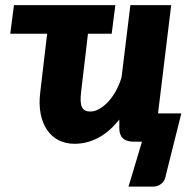

<svg xmlns="http://www.w3.org/2000/svg" viewBox="-20 -538 739 729"><path d="M668.5 -107.5 609.5 128Q607 147 593.5 158.8Q580 170.5 562 170.5H468L519 0H488Q433 0 433 -51V-84Q395.5 -37 352.5 -14.5Q309.5 8 263 8Q230.5 8 204 -5Q177.5 -18 159.8 -43.2Q142 -68.5 134.5 -105.2Q127 -142 133 -189.5L159 -410H19L33 -518.5H418L404 -410H314L288 -189.5Q285.5 -168.5 286.2 -154Q287 -139.5 291.5 -130.8Q296 -122 303.8 -118.2Q311.5 -114.5 323 -114.5Q339 -114.5 356 -123.8Q373 -133 389 -149.8Q405 -166.5 418.8 -190.5Q432.5 -214.5 441.5 -244L475 -518.5H630L580 -107.5Z"/></svg>

Font: Lato ExtraBold
Style: Italic
Weight: 800
Italic angle: -7°
Designer: Lukasz Dziedzic with Adam Twardoch and Botio Nikoltchev
Foundry: tyPoland Lukasz Dziedzic
Version: Version 2.015; 2015-08-06; http://www.latofonts.com/